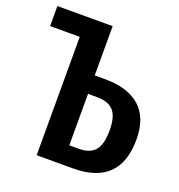

<svg xmlns="http://www.w3.org/2000/svg" viewBox="-126 -796 838 901"><g transform="rotate(20 293.0 -345.5)"><path d="M571 -229Q571 0 337 0H156V-591H8V-691H285L284 -690V-445H337Q450 -445 510.5 -391Q571 -337 571 -229ZM438 -227Q438 -294 412 -323.5Q386 -353 329 -353H284V-96H333Q386 -96 412 -125.5Q438 -155 438 -227Z"/></g></svg>

Font: Fira Sans Compressed Medium
Style: Regular
Weight: 500
Width: 1
Designer: bBox Type GmbH & Carrois Corporate GbR & Edenspiekermann AG
Foundry: bBox Type GmbH & Carrois Corporate GbR & Edenspiekermann AG
Version: Version 4.301